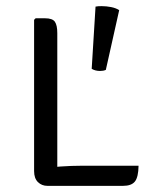

<svg xmlns="http://www.w3.org/2000/svg" viewBox="-20 -605 498 625"><path d="M166.5 0H134.5Q116 0 103.5 -12.2Q91 -24.5 91 -48V-540.5L96 -545.5H126.5Q151 -545.5 158.8 -534Q166.5 -522.5 166.5 -497.5ZM431 -65.5Q430.5 -28.5 419.2 -14.2Q408 0 380.5 0H134.5L107.5 -55Q141.5 -60.5 177.2 -63Q213 -65.5 245.5 -65.5ZM291 -583.5Q295.5 -584.5 300.8 -584.8Q306 -585 311.5 -585Q326 -585 341.5 -582Q357 -579 368 -572L324.5 -377.5Q316.5 -374 306 -374Q290 -374 278.5 -381Z"/></svg>

Font: Signika SC
Style: Regular
Weight: 300
Designer: Anna Giedryś
Foundry: Anna Giedryś
Version: Version 2.000